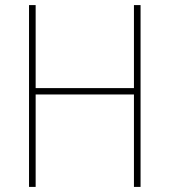

<svg xmlns="http://www.w3.org/2000/svg" viewBox="-20 -734 665 754"><path d="M532 0H506V-363H120V0H94V-714H120V-388H506V-714H532Z"/></svg>

Font: Noto Sans Thai SemCond Thin
Style: Regular
Weight: 100
Width: 4
Designer: Monotype Design Team
Foundry: Monotype Imaging Inc.
Version: Version 2.002; ttfautohint (v1.8.4.7-5d5b)